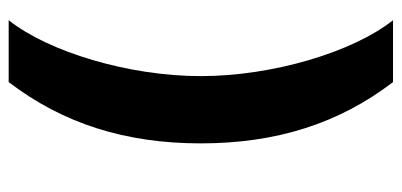

<svg xmlns="http://www.w3.org/2000/svg" viewBox="-265 -516 939 449"><g transform="rotate(90 204.5 -291.5)"><path d="M315.3 -291.5C315.3 -468 268.8 -614.7 171.9 -741.1H27.3C101.6 -647.4 158 -459.9 158 -291.5C158 -123.6 101.6 63.9 27.3 157.7H171.9C268.8 31.2 315.3 -115.1 315.3 -291.5Z"/></g></svg>

Font: GiG Sans
Style: Bold
Weight: 700
Designer: Andreas Faust
Version: Version 1.100;FEAKit 1.0